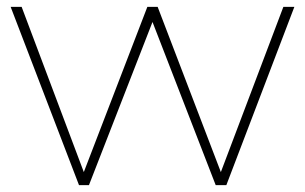

<svg xmlns="http://www.w3.org/2000/svg" viewBox="-20 -539 888 559"><path d="M805 -519 623 -38 439 -519H409L224 -38L43 -519H11L210 0H239L424 -475L608 0H639L837 -519Z"/></svg>

Font: Talent ExtraLight
Style: Regular
Weight: 200
Designer: Mike Powis
Version: Version 1.001;hotconv 1.0.109;makeotfexe 2.5.65596